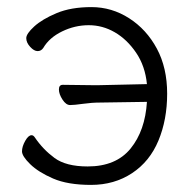

<svg xmlns="http://www.w3.org/2000/svg" viewBox="-20 -505 542 541"><path d="M157 -266 238 -265H260L394 -268Q389 -319 363.5 -356.5Q338 -394 303.5 -414Q269 -434 230 -434Q191 -434 155 -416.5Q119 -399 102 -370Q96 -361 86 -361Q76 -361 65 -373Q54 -385 54 -397.5Q54 -410 76.5 -430.5Q99 -451 139.5 -468Q180 -485 237.5 -485Q295 -485 344 -453.5Q393 -422 422 -368Q451 -314 451 -241Q451 -168 426.5 -109Q402 -50 352 -17Q302 16 236.5 16Q171 16 129.5 -2Q88 -20 65 -42.5Q42 -65 42 -78.5Q42 -92 51 -108Q60 -124 69 -124Q74 -124 78 -118Q101 -84 133.5 -60Q166 -36 227 -36Q307 -36 348 -86.5Q389 -137 394 -218L261 -216Q239 -216 214 -212.5Q189 -209 177.5 -209Q166 -209 156 -224.5Q146 -240 146 -253Q146 -266 157 -266Z"/></svg>

Font: LXGW WenKai Lite Light
Style: Regular
Weight: 300
Designer: LXGW / Fontworks Inc.
Foundry: LXGW / Fontworks Inc.
Version: Version 1.511; March 25, 2025